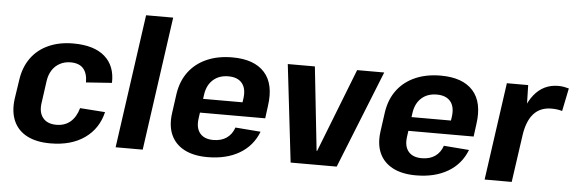

<svg xmlns="http://www.w3.org/2000/svg" viewBox="-48 -894 3177 1059"><g transform="rotate(5 1540.0 -365.0)"><path d="M257 10Q179 10 127.5 -17Q76 -44 53.5 -95Q31 -146 40 -217L56 -323Q66 -394 102.5 -445Q139 -496 199 -523Q259 -550 336 -550Q451 -550 510.5 -498Q570 -446 567 -352L424 -342Q424 -392 401 -418.5Q378 -445 330 -445Q298 -445 271.5 -431Q245 -417 228.5 -391.5Q212 -366 207 -331L190 -209Q182 -156 206.5 -125.5Q231 -95 281 -95Q328 -95 359 -121.5Q390 -148 404 -198L543 -188Q521 -95 446.5 -42.5Q372 10 257 10Z M872 -740 768 0H618L722 -740Z M1127 10Q1050 10 998.5 -17Q947 -44 924.5 -94.5Q902 -145 912 -216L927 -324Q938 -395 976 -445.5Q1014 -496 1075.5 -523Q1137 -550 1217 -550Q1338 -550 1395.5 -486Q1453 -422 1435 -299L1426 -231H1038L1048 -308H1318L1289 -276L1297 -331Q1304 -385 1279.5 -414.5Q1255 -444 1204 -444Q1153 -444 1120 -415Q1087 -386 1079 -334L1060 -197Q1053 -145 1077 -116Q1101 -87 1151 -87Q1195 -87 1224.5 -107.5Q1254 -128 1267 -166L1407 -155Q1376 -75 1303.5 -32.5Q1231 10 1127 10Z M1524 -540H1674L1724 -77H1727L1908 -540H2058L1842 0H1587Z M2281 10Q2204 10 2152.5 -17Q2101 -44 2078.5 -94.5Q2056 -145 2066 -216L2081 -324Q2092 -395 2130 -445.5Q2168 -496 2229.5 -523Q2291 -550 2371 -550Q2492 -550 2549.5 -486Q2607 -422 2589 -299L2580 -231H2192L2202 -308H2472L2443 -276L2451 -331Q2458 -385 2433.5 -414.5Q2409 -444 2358 -444Q2307 -444 2274 -415Q2241 -386 2233 -334L2214 -197Q2207 -145 2231 -116Q2255 -87 2305 -87Q2349 -87 2378.5 -107.5Q2408 -128 2421 -166L2561 -155Q2530 -75 2457.5 -32.5Q2385 10 2281 10Z M2737 -540H2855L2860 -344L2811 0H2661ZM2817 -294Q2835 -420 2887 -485Q2939 -550 3021 -550Q3037 -550 3051.5 -547.5Q3066 -545 3080 -541L3054 -414Q3027 -422 2995 -422Q2933 -422 2896.5 -382Q2860 -342 2848 -261Z"/></g></svg>

Font: Pathway Extreme SemiCondensed
Style: Bold Italic
Weight: 700
Width: 4
Italic angle: -8°
Version: Version 1.001;gftools[0.9.26]